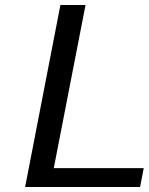

<svg xmlns="http://www.w3.org/2000/svg" viewBox="-20 -745 593 765"><path d="M538.1 0H80.1L220.7 -725.1H320.8L194.3 -75.2H552.7Z"/></svg>

Font: Aurulent Sans
Style: Italic
Weight: 400
Italic angle: -11°
Version: Version 2007.05.04